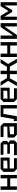

<svg xmlns="http://www.w3.org/2000/svg" viewBox="2975 -3575 600 6590"><g transform="rotate(-90 3275.0 -280.0)"><path d="M56 0V-560H172V-331H450V-560H566V0H450V-230H172V0Z M672 -98V-462L770 -560H1162V-248H788V-100H1142V0H770ZM788 -322 1057 -332V-464H788Z M1752 -84 1668 0H1246V-98H1634V-240H1294V-330H1614V-462H1256V-560H1648L1732 -476V-338L1673 -293L1752 -231Z M1846 -100V-320L2228 -330V-460H1866V-560H2244L2344 -460V0H1946ZM1962 -236V-98H2228V-256Z M2964 -560V0H2848V-463H2660L2580 0H2415V-104H2483L2562 -560Z M3070 -98V-462L3168 -560H3560V-248H3186V-100H3540V0H3168ZM3186 -322 3455 -332V-464H3186Z M4142 0H4026V-241H3884L3749 0H3618L3794 -302L3627 -560H3759L3891 -341H4026V-560H4142V-341H4277L4409 -560H4541L4374 -302L4550 0H4419L4284 -241H4142Z M4614 0V-560H4730V-331H5008V-560H5124V0H5008V-230H4730V0Z M5776 0H5661V-429L5370 0H5236V-560H5351V-129L5642 -560H5776Z M5888 0V-560H6026L6191 -288L6356 -560H6494V0H6383V-431L6223 -162H6159L5998 -431V0Z"/></g></svg>

Font: Tektur Medium
Style: Regular
Weight: 500
Designer: Adam Jagosz
Foundry: Adam Jagosz
Version: Version 1.005;gftools[0.9.30]